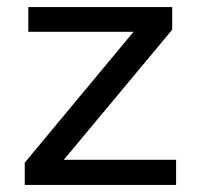

<svg xmlns="http://www.w3.org/2000/svg" viewBox="-20 -523 560 543"><path d="M50 0V-63L385 -466L398 -433H60V-503H467V-439L132 -37L122 -71H478V0Z"/></svg>

Font: Muli Medium
Style: Regular
Weight: 500
Designer: Vernon Adams
Foundry: Vernon Adams
Version: Version 2.100; ttfautohint (v1.8.1.43-b0c9)